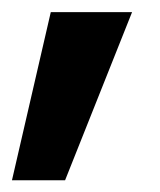

<svg xmlns="http://www.w3.org/2000/svg" viewBox="-25 -165 267 321"><path d="M-5 136.4 59.9 -144.7H195.8L83.8 136.4Z"/></svg>

Font: Envelope Sans Variable
Style: Regular
Weight: 500
Designer: Andreas Rasmussen / Norman Anderson
Foundry: mail.de GmbH
Version: Version 1.150